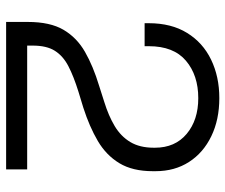

<svg xmlns="http://www.w3.org/2000/svg" viewBox="-76 -678 754 643"><g transform="rotate(90 301.5 -357.0)"><path d="M547.8 0H54V-72.8Q54 -147.2 80.2 -192Q106.5 -236.8 154.2 -264.1Q202 -291.5 268 -311.5L322.2 -328.8Q368.2 -343 402.6 -363.5Q437 -384 456.1 -415.8Q475.2 -447.5 475.2 -494.5V-498.5Q475.2 -565.8 428.9 -604.6Q382.5 -643.5 309.2 -643.5Q232.5 -643.5 183.9 -602.2Q135.2 -561 135.2 -478V-463.8H58.2V-477.5Q58.2 -553.5 90.8 -606.1Q123.2 -658.8 180.2 -686.4Q237.2 -714 309.2 -714Q381.2 -714 436.6 -687.2Q492 -660.5 522.9 -612.5Q553.8 -564.5 553.8 -500.5V-491.2Q553.8 -423.5 527 -379.2Q500.2 -335 452.5 -307Q404.8 -279 341 -258.5L287.5 -242.2Q236.2 -226.2 202.1 -208.5Q168 -190.8 150.6 -163.2Q133.2 -135.8 133.2 -88.8V-70.5H547.8Z"/></g></svg>

Font: Space Grotesk Variable Light
Style: Regular
Weight: 300
Designer: Florian Karsten
Foundry: Florian Karsten
Version: Version 2.000